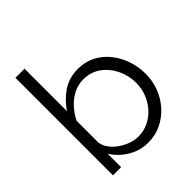

<svg xmlns="http://www.w3.org/2000/svg" viewBox="-200 -868 1016 1016"><g transform="rotate(-45 308.5 -360.0)"><path d="M329.6 10Q268.6 10 217 -21.3Q165.3 -52.6 135.8 -100.9V0H74.8V-730H142.8V-412.1Q177.9 -464.6 227 -497.2Q276.2 -529.8 341.4 -529.8Q396.3 -529.8 439.7 -507Q483.2 -484.2 514 -445.4Q544.8 -406.6 561.1 -358.4Q577.5 -310.2 577.5 -258.7Q577.5 -204.3 558.8 -155.9Q540.2 -107.6 506.2 -70.1Q472.2 -32.6 427.4 -11.3Q382.6 10 329.6 10ZM314.1 -49.5Q356.3 -49.5 391.9 -67Q427.6 -84.5 453.7 -114.1Q479.7 -143.8 493.9 -181.4Q508.1 -219.1 508.1 -258.7Q508.1 -313.5 484.7 -362.1Q461.2 -410.6 419.5 -440.5Q377.8 -470.3 322.4 -470.3Q281.8 -470.3 247.2 -452Q212.5 -433.7 186.3 -404.2Q160 -374.8 142.8 -339.8V-177.6Q146.9 -150.5 164.1 -127.3Q181.3 -104.1 206.6 -86.8Q232 -69.6 260.1 -59.5Q288.3 -49.5 314.1 -49.5Z"/></g></svg>

Font: Raleway Thin
Style: Regular
Weight: 100
Designer: Matt McInerney, Pablo Impallari, Rodrigo Fuenzalida
Foundry: Matt McInerney, Pablo Impallari, Rodrigo Fuenzalida
Version: Version 4.026